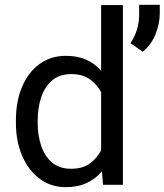

<svg xmlns="http://www.w3.org/2000/svg" viewBox="-20 -771 686 801"><path d="M46.4 -258.3V-268.6Q46.4 -349.1 72.5 -409.9Q98.6 -470.7 145.5 -504.4Q192.4 -538.1 255.4 -538.1Q303.2 -538.1 339.6 -522Q376 -505.9 401.9 -475.6V-750H492.7V0H409.7L405.3 -56.6Q379.4 -24.9 341.8 -7.6Q304.2 9.8 254.4 9.8Q192.4 9.8 145.5 -25.1Q98.6 -60.1 72.5 -120.6Q46.4 -181.2 46.4 -258.3ZM137.2 -268.6V-258.3Q137.2 -206.1 151.9 -162.4Q166.5 -118.7 197.3 -92.8Q228 -66.9 276.9 -66.9Q324.2 -66.9 354 -88.4Q383.8 -109.9 401.9 -143.6V-386.7Q384.3 -419.4 354.2 -440.7Q324.2 -461.9 277.8 -461.9Q228.5 -461.9 197.5 -435.5Q166.5 -409.2 151.9 -365.2Q137.2 -321.3 137.2 -268.6ZM646.5 -751V-712.4Q646.5 -673.8 629.2 -629.4Q611.8 -585 575.7 -555.2L524.4 -590.8Q542.5 -618.7 551.5 -647.9Q560.5 -677.2 560.5 -711.4V-751Z"/></svg>

Font: Vazirmatn RD FD
Style: Regular
Weight: 400
Designer: Saber Rastikerdar
Foundry: Saber Rastikerdar
Version: Version 33.003